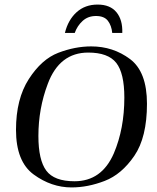

<svg xmlns="http://www.w3.org/2000/svg" viewBox="-20 -810 689 840"><path d="M50 -242Q50 -377 106 -464Q162 -551 235 -579Q308 -607 379 -607Q475 -607 549 -551.5Q623 -496 623 -356Q623 -209 567.5 -128Q512 -47 438 -18.5Q364 10 293 10Q205 10 127.5 -46.5Q50 -103 50 -242ZM478 -139Q524 -247 524 -383Q524 -490 488.5 -535Q453 -580 366 -580Q240 -580 189 -443Q148 -335 148 -215Q148 -110 182.5 -63.5Q217 -17 306 -17Q425 -17 478 -139ZM407 -790Q462 -790 489.5 -756.5Q517 -723 515 -666H471Q468 -698 452 -719Q436 -740 400 -740Q365 -740 341.5 -718.5Q318 -697 307 -666H264Q278 -723 315 -756.5Q352 -790 407 -790Z"/></svg>

Font: Unna
Style: Italic
Weight: 400
Italic angle: -8.05°
Designer: Jorge de Buen Unna
Foundry: Omnibus-Type
Version: Version 2.008